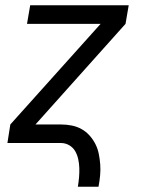

<svg xmlns="http://www.w3.org/2000/svg" viewBox="-20 -540 540 725"><path d="M274 165Q277 147 278.5 129.5Q280 112 279.5 95Q279 78 275.5 61.5Q272 45 264 31Q256 17 241.5 8.5Q227 0 210 0H8L19 -70L360 -450H82L94 -520H466L454 -450L114 -70H210Q231 -70 251 -66Q271 -62 288 -52.5Q305 -43 318 -28.5Q331 -14 340 3.5Q349 21 353 41Q357 61 358.5 81.5Q360 102 358 123Q356 144 352 165Z"/></svg>

Font: Iosevka SS04
Style: Italic
Weight: 400
Italic angle: -9°
Monospace: yes
Designer: Belleve Invis
Foundry: Belleve Invis
Version: Version 19.0.0; ttfautohint (v1.8.4)